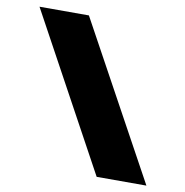

<svg xmlns="http://www.w3.org/2000/svg" viewBox="-77 -748 793 821"><g transform="rotate(10 319.5 -337.0)"><path d="M396 0H612L243.5 -674H29Z"/></g></svg>

Font: Anybody SemiExpanded Black
Style: Regular
Weight: 900
Width: 6
Version: Version 1.113;gftools[0.9.25]